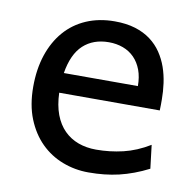

<svg xmlns="http://www.w3.org/2000/svg" viewBox="-64 -574 664 651"><g transform="rotate(10 267.5 -248.0)"><path d="M136.7 -236.8Q138.2 -193.8 150.1 -162.1Q162.1 -130.4 182.9 -109.6Q203.6 -88.9 231.7 -78.6Q259.8 -68.4 293 -68.4Q340.3 -68.4 385.7 -79.1Q431.2 -89.8 476.1 -117.2L485.8 -36.6Q460 -23.4 435.1 -14.2Q410.2 -4.9 385.3 1Q360.4 6.8 334.7 9.5Q309.1 12.2 280.8 12.2Q233.9 12.2 191.4 -4.2Q148.9 -20.5 116.7 -52.5Q84.5 -84.5 65.4 -131.8Q46.4 -179.2 46.4 -241.7Q46.4 -302.2 62.7 -351.3Q79.1 -400.4 109.4 -435.3Q139.6 -470.2 183.1 -489Q226.6 -507.8 280.8 -507.8Q320.8 -507.8 351.6 -498.3Q382.3 -488.8 404.8 -471.9Q427.2 -455.1 442.4 -432.6Q457.5 -410.2 466.6 -384.3Q475.6 -358.4 479.5 -330.3Q483.4 -302.2 483.4 -274.9V-255.9Q483.4 -243.7 482.9 -236.8ZM273.4 -434.6Q219.7 -434.6 185.5 -403.1Q151.4 -371.6 140.6 -305.2H395.5Q395.5 -336.4 386.5 -360.6Q377.4 -384.8 361.1 -401.4Q344.7 -418 322.3 -426.3Q299.8 -434.6 273.4 -434.6Z"/></g></svg>

Font: Andika FrenchTight
Style: Regular
Weight: 400
Designer: Victor Gaultney, Annie Olsen, Julie Remington, Don Collingsworth, Eric Hays, Becca Hirsbrunner
Foundry: SIL International
Version: Version 5.000 ; Dig1 Dig4Opn Dig7 LnSpcTght